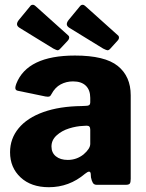

<svg xmlns="http://www.w3.org/2000/svg" viewBox="-20 -772 608 802"><path d="M184 10Q110 10 66 -31Q22 -72 22 -136Q22 -193 58 -236.5Q94 -280 161.5 -304Q229 -328 321 -329L341 -330Q357 -330 357 -344V-363Q357 -396 338.5 -414Q320 -432 285 -432Q257 -432 233.5 -419.5Q210 -407 195 -379Q192 -373 189 -370.5Q186 -368 180 -368Q174 -368 170 -369L54 -393Q44 -395 44 -405Q44 -411 48 -422Q94 -540 293 -540Q418 -540 472 -496.5Q526 -453 526 -374V-25Q526 -10 522 -5Q518 0 505 0H384Q373 0 368 -8Q363 -16 360 -31L359 -46Q358 -55 352 -55Q346 -55 335 -46Q269 10 184 10ZM342 -247 326 -246Q299 -245 268.5 -235.5Q238 -226 216.5 -206.5Q195 -187 195 -160Q195 -134 213.5 -119Q232 -104 263 -104Q300 -104 329 -127Q357 -151 357 -171V-230Q357 -239 353.5 -243Q350 -247 342 -247ZM117 -752Q123 -752 128 -747L265 -624Q269 -621 269 -616Q269 -608 262 -601L232 -569Q226 -562 220 -562Q217 -562 203 -569L63 -655Q51 -662 51 -671Q51 -679 59 -689L106 -746Q110 -752 117 -752ZM325 -752Q331 -752 336 -747L473 -624Q477 -621 477 -615Q477 -608 470 -601L441 -569Q435 -562 429 -562Q425 -562 411 -569L271 -655Q259 -662 259 -671Q259 -679 267 -689L314 -746Q319 -752 325 -752Z"/></svg>

Font: Libre Franklin ExtraBold
Style: Regular
Weight: 800
Designer: Pablo Impallari, Rodrigo Fuenzalida
Foundry: Impallari Type
Version: Version 1.002; ttfautohint (v1.5)